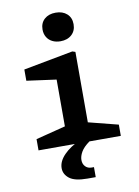

<svg xmlns="http://www.w3.org/2000/svg" viewBox="-106 -866 833 1153"><g transform="rotate(-10 310.0 -290.0)"><path d="M71.4 -68.5 284.9 -122.8 252.3 -66.7V-435L284.3 -395.5L71.8 -424.5V-493L374.3 -549.9L392.2 -543.9V-66.7L359.7 -122.8L573.2 -68.5V0H71.4ZM221 -710.1Q221 -749.8 247 -773.2Q273 -796.6 315.7 -796.6Q358.3 -796.6 384.3 -773.2Q410.3 -749.8 410.3 -710.1Q410.3 -670 384.3 -646.2Q358.3 -622.3 315.7 -622.3Q287.7 -622.3 266.3 -633.1Q244.9 -643.8 233 -663.8Q221 -683.8 221 -710.1ZM189.4 129.8Q189.4 88.3 227.1 49.4Q264.8 10.4 329.1 -18.5L381.8 0Q344.7 26.8 329.8 52.8Q314.9 78.8 314.9 101.9Q314.9 126.6 329.7 141.8Q344.4 156.9 367.3 156.9H381.8V217.9H331.5Q254.3 217.9 221.9 192.3Q189.4 166.7 189.4 129.8Z"/></g></svg>

Font: Monaspace Xenon Var
Style: Regular
Weight: 400
Designer: Riley Cran and the Lettermatic Team
Version: Version 1.000 (Monaspace Xenon Var)